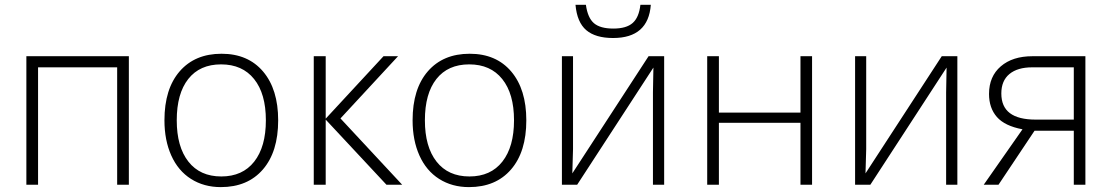

<svg xmlns="http://www.w3.org/2000/svg" viewBox="-20 -763 4592 793"><path d="M137.2 0H88.9V-530.8H512.2V0H463.9V-484.9H137.2Z M1128.9 -266.1Q1128.9 -136.2 1065.9 -63.2Q1002.9 9.8 892.1 9.8Q822.3 9.8 769 -23.9Q715.8 -57.6 687.5 -120.6Q659.2 -183.6 659.2 -266.1Q659.2 -396 722.2 -468.5Q785.2 -541 895 -541Q1004.4 -541 1066.7 -467.5Q1128.9 -394 1128.9 -266.1ZM710 -266.1Q710 -156.7 758.1 -95.5Q806.2 -34.2 894 -34.2Q981.9 -34.2 1030 -95.5Q1078.1 -156.7 1078.1 -266.1Q1078.1 -376 1029.5 -436.5Q981 -497.1 893.1 -497.1Q805.2 -497.1 757.6 -436.8Q710 -376.5 710 -266.1Z M1564 -530.8H1624L1386.2 -273.9L1641.1 0H1576.2L1325.2 -269V0H1275.9V-530.8H1325.2V-272.9Z M2153.8 -266.1Q2153.8 -136.2 2090.8 -63.2Q2027.8 9.8 1917 9.8Q1847.2 9.8 1793.9 -23.9Q1740.7 -57.6 1712.4 -120.6Q1684.1 -183.6 1684.1 -266.1Q1684.1 -396 1747.1 -468.5Q1810.1 -541 1919.9 -541Q2029.3 -541 2091.6 -467.5Q2153.8 -394 2153.8 -266.1ZM1734.9 -266.1Q1734.9 -156.7 1783 -95.5Q1831.1 -34.2 1918.9 -34.2Q2006.8 -34.2 2054.9 -95.5Q2103 -156.7 2103 -266.1Q2103 -376 2054.4 -436.5Q2005.9 -497.1 1918 -497.1Q1830.1 -497.1 1782.5 -436.8Q1734.9 -376.5 1734.9 -266.1Z M2346.7 -530.8V-147L2343.8 -46.9L2658.7 -530.8H2723.1V0H2676.8V-381.3L2678.7 -483.9L2363.8 0H2300.8V-530.8ZM2512.2 -606Q2439.5 -606 2401.4 -638.4Q2363.3 -670.9 2356.9 -743.2H2399.9Q2407.2 -689.5 2433.1 -667.2Q2459 -645 2513.2 -645Q2566.9 -645 2593 -668Q2619.1 -690.9 2625 -743.2H2668Q2657.7 -606 2512.2 -606Z M2949.2 -530.8V-297.9H3286.1V-530.8H3334V0H3286.1V-255.9H2949.2V0H2900.9V-530.8Z M3557.6 -530.8V-147L3554.7 -46.9L3869.6 -530.8H3934.1V0H3887.7V-381.3L3889.6 -483.9L3574.7 0H3511.7V-530.8Z M4104 0H4043L4203.1 -229Q4129.9 -242.7 4097.4 -279.8Q4064.9 -316.9 4064.9 -375Q4064.9 -447.3 4113.5 -489Q4162.1 -530.8 4244.1 -530.8H4462.9V0H4415V-223.1H4252.9ZM4115.7 -377Q4115.7 -322.3 4151.1 -295.7Q4186.5 -269 4257.8 -269H4415V-484.9H4243.2Q4182.6 -484.9 4149.2 -457.3Q4115.7 -429.7 4115.7 -377Z"/></svg>

Font: JBL Sans
Style: Light
Weight: 300
Version: Version 1.10